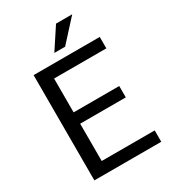

<svg xmlns="http://www.w3.org/2000/svg" viewBox="-216 -1015 1000 1123"><g transform="rotate(-30 284.0 -453.0)"><path d="M484.4 -328.6H176.3V-76.7H534.2V0H82.5V-710.9H529.3V-633.8H176.3V-405.3H484.4ZM346.7 -906.2H456.1L325.2 -762.7H252.4Z"/></g></svg>

Font: RobotoDraft
Style: Regular
Weight: 400
Designer: Google
Foundry: Google
Version: Version 2.000988-w1; 2014